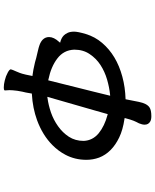

<svg xmlns="http://www.w3.org/2000/svg" viewBox="80 -746 839 1040"><g transform="rotate(-90 500.0 -225.5)"><path d="M530.8 -616.7Q532.2 -606.9 532.2 -593.5Q532.2 -580.1 528.8 -552.2Q526.9 -537.1 523.9 -524.7Q521 -512.2 519.5 -505.9Q516.6 -492.2 513.7 -473.1Q472.2 -470.7 437 -463.6Q401.9 -456.5 369.6 -444.8Q287.6 -414.6 233.9 -360.8Q202.1 -329.1 182.1 -291Q154.8 -239.3 154.8 -177.7Q154.8 -141.6 167 -108.4Q180.2 -74.2 207.5 -46.9Q234.9 -19.5 275.9 0.2Q316.9 20 376.5 28.8L381.3 29.8Q372.6 63 366.5 77.9Q360.4 92.8 352.5 107.4Q345.2 124.5 345.2 138.2Q345.2 158.7 362.8 168.5Q373 174.3 391.6 174.3Q423.8 174.3 439 164.1Q460 149.9 468.8 106Q474.1 79.1 482.9 34.7Q548.3 32.7 605.5 17.1Q721.7 -14.2 788.1 -92.3Q821.3 -130.9 836.4 -181.2Q849.1 -223.6 849.1 -244.1Q849.1 -264.6 843 -278.1Q836.9 -291.5 828.9 -299.6Q820.8 -307.6 811.5 -312Q802.2 -316.4 795.9 -317.9L789.1 -319.8L793.5 -325.2Q819.8 -353.5 819.8 -379.9Q819.8 -399.9 805.7 -414.1Q794.9 -424.8 775.9 -431.6Q764.2 -436 742.2 -440.9Q714.8 -446.8 705.8 -449.5Q696.8 -452.1 692.1 -453.4Q687.5 -454.6 682.1 -456.1Q639.6 -466.3 613.8 -469.2L608.9 -469.7Q613.8 -494.1 616.2 -505.4Q618.7 -516.6 621.1 -524.7Q623.5 -532.7 625.5 -538.1Q628.9 -547.4 633.8 -558.3Q638.7 -569.3 641.1 -575.2Q644.5 -585 645 -586.9Q645 -594.2 627.4 -603.5Q607.9 -614.3 585 -619.6Q564 -625 546.4 -625Q535.2 -625 531.7 -622.1Q530.8 -620.6 530.8 -619.1Q530.8 -617.7 530.8 -616.7ZM496.1 -389.2Q429.2 -156.7 421.4 -129.6Q413.6 -102.5 402.3 -62L398.4 -63Q337.9 -79.1 298.8 -110.8Q259.3 -143.6 257.3 -192.4Q257.3 -237.8 279.8 -272.5Q302.2 -306.6 336.9 -331.1Q371.1 -355.5 411.6 -369.6Q452.1 -383.3 489.7 -388.2ZM502 -48.8Q513.2 -95.7 523.9 -138.2Q534.7 -180.7 542.5 -212.4Q552.2 -252 585.4 -384.3L589.8 -383.3Q659.2 -369.1 703.6 -335Q749.5 -300.3 751.5 -243.2Q751.5 -194.8 727.5 -159.7Q704.1 -124.5 668.5 -101.3Q632.8 -78.1 589.4 -65.4Q546.9 -53.2 508.3 -49.3Z"/></g></svg>

Font: Bakudai
Style: Light
Weight: 300
Version: Version 1.48